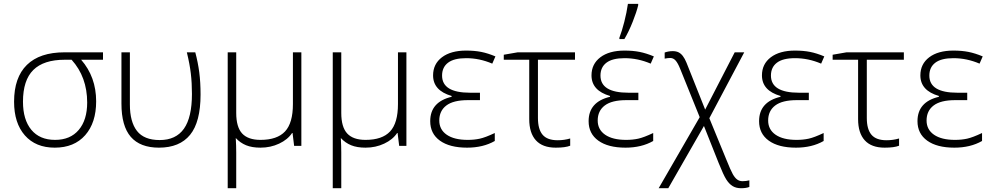

<svg xmlns="http://www.w3.org/2000/svg" viewBox="-20 -769 5234 1012"><path d="M486.8 -234.9Q486.8 -122.1 429 -56.4Q371.1 9.3 268.6 9.3Q168 9.3 111.1 -55.4Q54.2 -120.1 54.2 -232.9Q54.2 -360.8 121.8 -427Q189.5 -493.2 319.8 -493.2H522.9V-454.1H407.7Q486.8 -363.3 486.8 -234.9ZM101.1 -232.9Q101.1 -138.2 145 -85Q189 -31.7 270.5 -31.7Q350.6 -31.7 395 -84.2Q439.5 -136.7 439.5 -228.5Q439.5 -363.3 357.4 -454.1H321.3Q210 -454.1 155.5 -400.1Q101.1 -346.2 101.1 -232.9Z M817.9 9.3Q718.8 9.3 669.4 -47.6Q620.1 -104.5 620.1 -223.1V-493.2H664.6V-218.3Q664.6 -127 701.9 -78.9Q739.3 -30.8 821.8 -30.8Q907.2 -30.8 949.5 -90.6Q991.7 -150.4 991.7 -273.9Q991.7 -331.5 985.8 -381.3Q980 -431.2 964.8 -493.2H1009.3Q1023.4 -440.4 1030.3 -387.9Q1037.1 -335.4 1037.1 -270.5Q1037.1 -126 981.9 -58.3Q926.8 9.3 817.9 9.3Z M1225.1 -493.2V-173.8Q1225.1 -99.1 1256.3 -65.4Q1287.6 -31.7 1353 -31.7Q1440.9 -31.7 1482.4 -76.2Q1523.9 -120.6 1523.9 -220.7V-493.2H1568.4V0H1530.3L1522 -67.9H1519.5Q1496.6 -33.2 1451.4 -12Q1406.2 9.3 1353 9.3Q1308.1 9.3 1277.1 -3.4Q1246.1 -16.1 1222.7 -41.5Q1225.1 0 1225.1 35.2V223.1H1180.2V-493.2Z M1778.8 -493.2V-173.8Q1778.8 -99.1 1810.1 -65.4Q1841.3 -31.7 1906.7 -31.7Q1994.6 -31.7 2036.1 -76.2Q2077.6 -120.6 2077.6 -220.7V-493.2H2122.1V0H2084L2075.7 -67.9H2073.2Q2050.3 -33.2 2005.1 -12Q1960 9.3 1906.7 9.3Q1861.8 9.3 1830.8 -3.4Q1799.8 -16.1 1776.4 -41.5Q1778.8 0 1778.8 35.2V223.1H1733.9V-493.2Z M2509.8 -280.3V-241.2H2446.3Q2369.6 -241.2 2332.5 -212.9Q2295.4 -184.6 2295.4 -133.8Q2295.4 -85.9 2334.7 -58.8Q2374 -31.7 2445.3 -31.7Q2480 -31.7 2509 -38.1Q2538.1 -44.4 2587.9 -67.9V-25.9Q2526.4 9.3 2441.9 9.3Q2350.1 9.3 2298.8 -27.6Q2247.6 -64.5 2247.6 -130.4Q2247.6 -231.9 2360.4 -258.8V-263.2Q2262.7 -291.5 2262.7 -371.6Q2262.7 -431.6 2309.3 -467Q2356 -502.4 2437 -502.4Q2481 -502.4 2516.4 -495.4Q2551.8 -488.3 2591.3 -471.7L2574.7 -433.6Q2507.3 -462.4 2437 -462.4Q2373 -462.4 2341.6 -438.5Q2310.1 -414.6 2310.1 -370.6Q2310.1 -280.3 2457.5 -280.3Z M3010.7 -493.2V-454.1H2815.4V-147Q2815.4 -87.4 2840.1 -58.6Q2864.7 -29.8 2919.4 -29.8Q2953.6 -29.8 2985.4 -39.1V-1Q2960 9.3 2909.2 9.3Q2839.8 9.3 2804.7 -29.3Q2769.5 -67.9 2769.5 -141.1V-454.1H2635.3V-480.5L2708.5 -493.2Z M3344.7 -280.3V-241.2H3281.2Q3204.6 -241.2 3167.5 -212.9Q3130.4 -184.6 3130.4 -133.8Q3130.4 -85.9 3169.7 -58.8Q3209 -31.7 3280.3 -31.7Q3314.9 -31.7 3344 -38.1Q3373 -44.4 3422.9 -67.9V-25.9Q3361.3 9.3 3276.9 9.3Q3185.1 9.3 3133.8 -27.6Q3082.5 -64.5 3082.5 -130.4Q3082.5 -231.9 3195.3 -258.8V-263.2Q3097.7 -291.5 3097.7 -371.6Q3097.7 -431.6 3144.3 -467Q3190.9 -502.4 3272 -502.4Q3315.9 -502.4 3351.3 -495.4Q3386.7 -488.3 3426.3 -471.7L3409.7 -433.6Q3342.3 -462.4 3272 -462.4Q3208 -462.4 3176.5 -438.5Q3145 -414.6 3145 -370.6Q3145 -280.3 3292.5 -280.3ZM3244.6 -569.8Q3257.8 -604 3270.5 -653.6Q3283.2 -703.1 3289.6 -748.5H3343.8V-741.2Q3335.4 -706.1 3314.9 -654.3Q3294.4 -602.5 3271 -563H3244.6Z M3525.9 -499.5Q3543.9 -499.5 3556.6 -493.2Q3569.3 -486.8 3579.3 -473.6Q3589.4 -460.4 3598.4 -438.5Q3607.4 -416.5 3696.8 -191.4L3852.5 -493.2H3902.8L3718.8 -146L3806.6 67.9Q3831.1 128.9 3842.3 148.7Q3853.5 168.5 3865.5 177.2Q3877.4 186 3893.6 186Q3912.6 186 3929.7 181.6V216.3Q3913.1 223.1 3886.2 223.1Q3859.9 223.1 3841.6 211.9Q3823.2 200.7 3808.1 177Q3793 153.3 3767.6 89.4L3690.4 -105L3502.4 223.1H3451.7L3668 -151.4L3564.9 -406.7Q3552.7 -437 3540.8 -450.2Q3528.8 -463.4 3513.2 -463.4Q3500 -463.4 3483.4 -460V-492.2Q3503.9 -499.5 3525.9 -499.5Z M4243.2 -280.3V-241.2H4179.7Q4103 -241.2 4065.9 -212.9Q4028.8 -184.6 4028.8 -133.8Q4028.8 -85.9 4068.1 -58.8Q4107.4 -31.7 4178.7 -31.7Q4213.4 -31.7 4242.4 -38.1Q4271.5 -44.4 4321.3 -67.9V-25.9Q4259.8 9.3 4175.3 9.3Q4083.5 9.3 4032.2 -27.6Q3981 -64.5 3981 -130.4Q3981 -231.9 4093.8 -258.8V-263.2Q3996.1 -291.5 3996.1 -371.6Q3996.1 -431.6 4042.7 -467Q4089.4 -502.4 4170.4 -502.4Q4214.4 -502.4 4249.8 -495.4Q4285.2 -488.3 4324.7 -471.7L4308.1 -433.6Q4240.7 -462.4 4170.4 -462.4Q4106.4 -462.4 4075 -438.5Q4043.5 -414.6 4043.5 -370.6Q4043.5 -280.3 4190.9 -280.3Z M4744.1 -493.2V-454.1H4548.8V-147Q4548.8 -87.4 4573.5 -58.6Q4598.1 -29.8 4652.8 -29.8Q4687 -29.8 4718.8 -39.1V-1Q4693.4 9.3 4642.6 9.3Q4573.2 9.3 4538.1 -29.3Q4502.9 -67.9 4502.9 -141.1V-454.1H4368.7V-480.5L4441.9 -493.2Z M5078.1 -280.3V-241.2H5014.6Q4938 -241.2 4900.9 -212.9Q4863.8 -184.6 4863.8 -133.8Q4863.8 -85.9 4903.1 -58.8Q4942.4 -31.7 5013.7 -31.7Q5048.3 -31.7 5077.4 -38.1Q5106.4 -44.4 5156.2 -67.9V-25.9Q5094.7 9.3 5010.3 9.3Q4918.5 9.3 4867.2 -27.6Q4815.9 -64.5 4815.9 -130.4Q4815.9 -231.9 4928.7 -258.8V-263.2Q4831.1 -291.5 4831.1 -371.6Q4831.1 -431.6 4877.7 -467Q4924.3 -502.4 5005.4 -502.4Q5049.3 -502.4 5084.7 -495.4Q5120.1 -488.3 5159.7 -471.7L5143.1 -433.6Q5075.7 -462.4 5005.4 -462.4Q4941.4 -462.4 4909.9 -438.5Q4878.4 -414.6 4878.4 -370.6Q4878.4 -280.3 5025.9 -280.3Z"/></svg>

Font: Bpm'online Open Sans Light
Style: Regular
Weight: 300
Foundry: Ascender Corporation
Version: Version 1.10